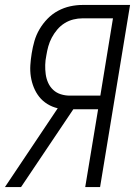

<svg xmlns="http://www.w3.org/2000/svg" viewBox="-44 -755 545 775"><path d="M-24 0 189 -318Q167 -323 147.5 -335Q128 -347 114.5 -364Q101 -381 92.5 -402Q84 -423 80.5 -445.5Q77 -468 78.5 -492Q80 -516 84 -540Q88 -565 95 -589.5Q102 -614 115.5 -637Q129 -660 148 -679.5Q167 -699 190.5 -711.5Q214 -724 239 -729.5Q264 -735 289 -735H481L360 0H300L352 -314H252L41 0ZM361 -369 412 -681H289Q271 -681 252.5 -676.5Q234 -672 217 -661.5Q200 -651 187 -635.5Q174 -620 165 -603Q156 -586 151 -568Q146 -550 143 -531Q139 -512 138.5 -493Q138 -474 140.5 -455.5Q143 -437 150.5 -420.5Q158 -404 171 -392Q184 -380 201.5 -374.5Q219 -369 238 -369Z"/></svg>

Font: Iosevka QP Light
Style: Italic
Weight: 300
Italic angle: -9°
Designer: Belleve Invis
Foundry: Belleve Invis
Version: Version 20.0.0; ttfautohint (v1.8.4)